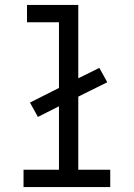

<svg xmlns="http://www.w3.org/2000/svg" viewBox="-20 -755 540 775"><path d="M75 0V-70H218V-326L133 -283L101 -341L218 -400V-665H89V-735H296V-439L381 -481L413 -423L296 -365V-70H425V0Z"/></svg>

Font: Iosevka SS18
Style: Regular
Weight: 400
Monospace: yes
Designer: Belleve Invis
Foundry: Belleve Invis
Version: Version 25.1.1; ttfautohint (v1.8.4)